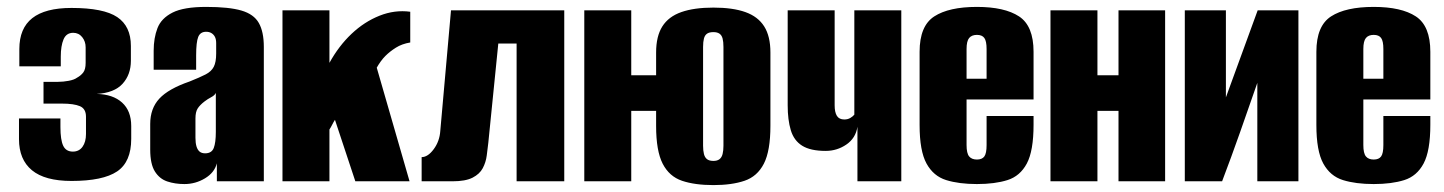

<svg xmlns="http://www.w3.org/2000/svg" viewBox="-20 -525 4182 556"><path d="M187 -1Q110 -1 72.5 -32Q35 -63 35 -122V-182H155V-157Q155 -120 163 -103Q171 -86 191 -86Q209 -86 219 -100Q229 -114 229 -137V-187Q229 -210 211.5 -217.5Q194 -225 159 -225H106V-288H148Q163 -288 179 -291Q195 -294 203 -300Q214 -306 221 -315Q228 -324 228 -343V-388Q228 -405 218 -417.5Q208 -430 192 -430Q172 -430 164 -411Q156 -392 156 -361V-333H36V-383Q36 -443 73.5 -472.5Q111 -502 187 -502Q280 -502 319.5 -475.5Q359 -449 359 -392V-349Q359 -309 335 -282.5Q311 -256 260 -253Q307 -252 333.5 -228Q360 -204 360 -160V-123Q360 -56 319 -28.5Q278 -1 187 -1Z M514 8Q487 8 464.5 0.5Q442 -7 428.5 -28.5Q415 -50 415 -92V-166Q415 -211 441.5 -239.5Q468 -268 529 -289Q559 -301 575.5 -309.5Q592 -318 599 -331.5Q606 -345 606 -370V-400Q606 -411 602.5 -418Q599 -425 592.5 -429Q586 -433 577 -433Q560 -433 554 -418Q548 -403 548 -365V-323H425V-378Q425 -415 436 -443.5Q447 -472 479.5 -488.5Q512 -505 577 -505Q643 -505 679 -494.5Q715 -484 729.5 -458.5Q744 -433 744 -389V0H608V-52Q601 -25 573.5 -8.5Q546 8 514 8ZM574 -81Q593 -81 599 -96.5Q605 -112 605 -143V-256Q602 -249 591.5 -243.5Q581 -238 572 -231Q559 -221 552.5 -211Q546 -201 546 -182V-126Q546 -111 549 -101Q552 -91 558 -86Q564 -81 574 -81Z M798 0V-495H934V-343Q961 -392 998 -427Q1035 -462 1079 -479.5Q1123 -497 1168 -491V-402Q1144 -398 1126.5 -387Q1109 -376 1096 -363Q1089 -356 1082.5 -347Q1076 -338 1071 -329L1166 0H1009L950 -178Q946 -172 942 -164Q938 -156 934 -150V0Z M1201 0V-70Q1219 -70 1236 -93Q1253 -116 1255 -146L1286 -495H1614V0H1476V-399H1423L1394 -111Q1392 -94 1389.5 -74.5Q1387 -55 1378 -38Q1369 -21 1348.5 -10.5Q1328 0 1290 0Z M2046 11Q1992 11 1955 -1.5Q1918 -14 1899 -51Q1880 -88 1880 -160V-373Q1880 -420 1898 -448.5Q1916 -477 1953 -490Q1990 -503 2046 -503Q2102 -503 2138.5 -490Q2175 -477 2193 -448.5Q2211 -420 2211 -373V-161Q2211 -88 2192 -51Q2173 -14 2136 -1.5Q2099 11 2046 11ZM1672 0V-495H1808V-307H1927V-204H1808V0ZM2046 -59Q2057 -59 2063.5 -64Q2070 -69 2072.5 -79Q2075 -89 2075 -103V-389Q2075 -404 2072.5 -413.5Q2070 -423 2063.5 -427.5Q2057 -432 2046 -432Q2034 -432 2027.5 -427.5Q2021 -423 2018.5 -413.5Q2016 -404 2016 -389V-103Q2016 -89 2018.5 -79Q2021 -69 2027.5 -64Q2034 -59 2046 -59Z M2463 0V-158Q2458 -125 2431 -106.5Q2404 -88 2371 -88Q2327 -88 2303 -103Q2279 -118 2270 -148Q2261 -178 2261 -220V-495H2397V-220Q2397 -200 2403.5 -189.5Q2410 -179 2425 -179Q2435 -179 2442.5 -183.5Q2450 -188 2454 -193V-495H2590V0Z M2809 8Q2757 8 2720 -3.5Q2683 -15 2663 -51.5Q2643 -88 2643 -163V-375Q2643 -450 2685.5 -477.5Q2728 -505 2809 -505Q2889 -505 2931 -477.5Q2973 -450 2973 -375V-237H2779V-105Q2779 -81 2786.5 -72Q2794 -63 2809 -63Q2824 -63 2830.5 -72Q2837 -81 2837 -105V-189H2973V-164Q2973 -88 2953.5 -51.5Q2934 -15 2897.5 -3.5Q2861 8 2809 8ZM2779 -297H2837V-383Q2837 -406 2830.5 -415Q2824 -424 2809 -424Q2794 -424 2786.5 -415Q2779 -406 2779 -383Z M3022 0V-495H3158V-307H3219V-495H3354V0H3219V-204H3158V0Z M3411 0V-495H3530V-243L3622 -495H3740V0H3621V-285Q3596 -213 3571 -142Q3546 -71 3519 0Z M3958 8Q3906 8 3869 -3.5Q3832 -15 3812 -51.5Q3792 -88 3792 -163V-375Q3792 -450 3834.5 -477.5Q3877 -505 3958 -505Q4038 -505 4080 -477.5Q4122 -450 4122 -375V-237H3928V-105Q3928 -81 3935.5 -72Q3943 -63 3958 -63Q3973 -63 3979.5 -72Q3986 -81 3986 -105V-189H4122V-164Q4122 -88 4102.5 -51.5Q4083 -15 4046.5 -3.5Q4010 8 3958 8ZM3928 -297H3986V-383Q3986 -406 3979.5 -415Q3973 -424 3958 -424Q3943 -424 3935.5 -415Q3928 -406 3928 -383Z"/></svg>

Font: Alumni Sans ExtraBold
Style: Regular
Weight: 800
Designer: Robert E. Leuschke
Foundry: Robert E. Leuschke
Version: Version 1.018